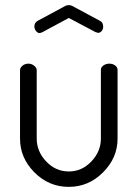

<svg xmlns="http://www.w3.org/2000/svg" viewBox="-20 -721 536 748"><path d="M248 -651 144 -595 135 -592Q127 -592 120.5 -600Q114 -608 114 -618Q114 -633 127 -640L231 -696Q239 -701 248 -701Q257 -701 265 -696L369 -640Q382 -634 382 -617Q382 -607 376 -600Q370 -593 362 -593Q361 -593 352 -596ZM248 7Q170 7 114 -49.5Q58 -106 58 -181V-448Q58 -457 67.5 -465Q77 -473 91 -473Q103 -473 113 -465Q123 -457 123 -448V-181Q123 -131 160 -92Q197 -53 248 -53Q299 -53 336 -92Q373 -131 373 -181V-449Q373 -459 383 -466Q393 -473 406 -473Q419 -473 428.5 -466Q438 -459 438 -449V-181Q438 -106 381.5 -49.5Q325 7 248 7Z"/></svg>

Font: Dosis
Style: Regular
Weight: 400
Designer: Edgar Tolentino, Pablo Impallari, Igino Marini
Foundry: Edgar Tolentino, Pablo Impallari, Igino Marini
Version: Version 1.007